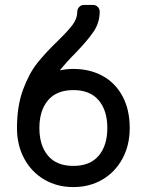

<svg xmlns="http://www.w3.org/2000/svg" viewBox="-20 -750 594 780"><path d="M278 -470Q345 -470 397 -441.5Q449 -413 478 -358.5Q507 -304 507 -230Q507 -160 477.5 -105.5Q448 -51 396 -20.5Q344 10 278 10Q212 10 160 -20.5Q108 -51 78.5 -105.5Q49 -160 49 -230Q49 -319 73.5 -385.5Q98 -452 132 -494.5Q166 -537 216 -585Q257 -625 275.5 -650Q294 -675 294 -703Q294 -714 302 -722Q310 -730 321 -730H358Q369 -730 377 -722Q385 -714 385 -703Q385 -659 361.5 -623.5Q338 -588 288 -536Q252 -500 223 -464Q249 -470 278 -470ZM278 -76Q346 -76 381 -117.5Q416 -159 416 -230Q416 -301 381 -342.5Q346 -384 278 -384Q210 -384 175 -342.5Q140 -301 140 -230Q140 -159 175 -117.5Q210 -76 278 -76Z"/></svg>

Font: Contemporary
Style: Regular
Weight: 400
Designer: Victor Tran
Foundry: Victor Tran
Version: Version 1.100